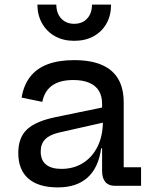

<svg xmlns="http://www.w3.org/2000/svg" viewBox="-20 -808 668 835"><path d="M478.5 0Q452 0 438 -16.8Q424 -33.5 424 -64.5V-200L432.5 -219L427.5 -281L424 -317V-356.5Q424 -390.5 409.8 -413.5Q395.5 -436.5 367.5 -448.2Q339.5 -460 299 -460Q240.5 -460 207 -436.2Q173.5 -412.5 164 -365L74 -383.5Q83 -438 111.2 -474.2Q139.5 -510.5 187.2 -528.5Q235 -546.5 302.5 -546.5Q374.5 -546.5 422.2 -526Q470 -505.5 494 -464.8Q518 -424 518 -362V-80.5H593.5V0ZM231.5 7Q147.5 7 103.5 -31.2Q59.5 -69.5 59.5 -143Q59.5 -209 97 -244.8Q134.5 -280.5 221 -298.5L451.5 -346V-280L236.5 -231.5Q196 -222 176.5 -202.2Q157 -182.5 157 -149Q157 -111.5 180 -92.5Q203 -73.5 247 -73.5Q300.5 -73.5 341.2 -99.2Q382 -125 404.8 -171.5Q427.5 -218 427.5 -281L452.5 -163H420Q408.5 -79 361 -36Q313.5 7 231.5 7ZM463 -788Q463 -741 443.2 -705.8Q423.5 -670.5 387.5 -650.5Q351.5 -630.5 302.5 -630.5Q255 -630.5 219.2 -650.5Q183.5 -670.5 163.2 -706Q143 -741.5 142.5 -788H225Q225 -750 246.5 -727.2Q268 -704.5 302.5 -704.5Q338 -704.5 359 -727.2Q380 -750 380 -788Z"/></svg>

Font: Hepta Slab Medium
Style: Regular
Weight: 500
Designer: Michael LaGattuta
Foundry: Michael LaGattuta
Version: Version 1.102